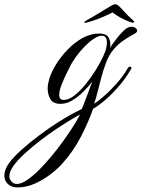

<svg xmlns="http://www.w3.org/2000/svg" viewBox="-150 -472 650 882"><path d="M-70 389Q-96 389 -113 374Q-130 359 -130 334Q-130 322 -125 307.5Q-120 293 -109 278Q-89 250 -50.5 215.5Q-12 181 30 150Q76 115 118.5 88.5Q161 62 190.5 46.5Q220 31 225 29Q227 27 232.5 12.5Q238 -2 245 -20Q252 -38 257.5 -53.5Q263 -69 265 -74L274 -97Q256 -74 232.5 -50.5Q209 -27 182.5 -11Q156 5 128 5Q94 5 81.5 -16.5Q69 -38 69 -64Q69 -77 71.5 -89.5Q74 -102 77 -112Q86 -141 107.5 -176Q129 -211 160 -243.5Q191 -276 228.5 -297Q266 -318 306 -318Q336 -318 346.5 -303Q357 -288 357 -269Q357 -265 356.5 -261Q356 -257 355 -252Q366 -269 386.5 -295.5Q407 -322 426 -338Q440 -349 454 -349Q465 -349 472.5 -343.5Q480 -338 480 -331Q480 -324 470 -318Q439 -302 412 -282.5Q385 -263 364 -235Q348 -213 336 -181Q324 -149 315 -114.5Q306 -80 298 -48.5Q290 -17 282 5Q298 -5 326 -29Q354 -53 384.5 -87Q415 -121 437 -159Q441 -164 443 -165Q445 -166 447 -166Q450 -166 452.5 -163.5Q455 -161 454 -158Q426 -109 390 -69Q354 -29 323 -4Q292 21 278 27Q257 87 222.5 154.5Q188 222 134 282Q114 304 81.5 329Q49 354 10 371.5Q-29 389 -70 389ZM143 -13Q166 -13 191.5 -33Q217 -53 242.5 -84Q268 -115 289 -149Q310 -183 323.5 -212Q337 -241 339 -256Q340 -261 340.5 -266.5Q341 -272 341 -276Q341 -308 318 -308Q302 -308 281 -294Q260 -280 238.5 -258Q217 -236 198.5 -210.5Q180 -185 169 -161Q166 -155 154.5 -132Q143 -109 132.5 -82Q122 -55 122 -35Q122 -13 143 -13ZM-73 373Q-50 373 -18.5 350Q13 327 47.5 290Q82 253 115 210Q148 167 175 126Q202 85 218 54Q204 61 175 78.5Q146 96 109 120.5Q72 145 34.5 174Q-3 203 -35.5 232.5Q-68 262 -87.5 289Q-107 316 -107 338Q-107 348 -101 357Q-91 373 -73 373ZM247 -368Q235 -366 237 -371Q238 -373 252 -381Q266 -389 283.5 -399Q301 -409 310 -415Q333 -429 351 -440Q369 -451 376 -452Q380 -453 384 -452Q389 -451 400.5 -440Q412 -429 424 -415Q429 -409 439.5 -399Q450 -389 459 -381Q468 -373 467 -371Q466 -368 459 -368Q454 -368 437 -375Q420 -382 400 -393Q380 -404 367 -415Q348 -405 323.5 -394.5Q299 -384 277.5 -377Q256 -370 247 -368Z"/></svg>

Font: Fleur De Leah
Style: Regular
Weight: 400
Designer: Robert E. Leuschke
Foundry: Robert E. Leuschke
Version: Version 1.010; ttfautohint (v1.8.3)